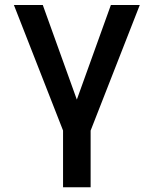

<svg xmlns="http://www.w3.org/2000/svg" viewBox="-20 -538 626 782"><path d="M239.3 0 36.6 -517.6H154.3L308.1 -90.3H277.8L431.6 -517.6H549.3L346.7 0ZM236.8 224.6V-46.9H349.1V224.6Z"/></svg>

Font: Cascadia Mono Medium
Style: Regular
Weight: 500
Monospace: yes
Designer: Aaron Bell
Foundry: Saja Typeworks
Version: Version 2407.024